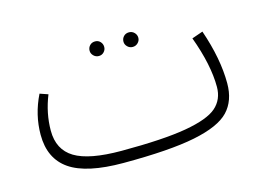

<svg xmlns="http://www.w3.org/2000/svg" viewBox="-71 -584 993 723"><g transform="rotate(-15 425.5 -222.0)"><path d="M316 -428Q316 -440 324 -448.5Q332 -457 345 -457Q357 -457 365 -448.5Q373 -440 373 -428Q373 -417 365 -408.5Q357 -400 345 -400Q333 -400 324.5 -408.5Q316 -417 316 -428ZM448 -428Q448 -440 456 -448.5Q464 -457 477 -457Q489 -457 497.5 -448.5Q506 -440 506 -428Q506 -417 497.5 -408.5Q489 -400 477 -400Q465 -400 456.5 -408.5Q448 -417 448 -428ZM785 -176Q785 -108 746.5 -67.5Q708 -27 609.5 -7Q511 13 330 13Q187 13 121.5 -32Q56 -77 56 -170Q56 -248 92 -321L124 -310Q97 -243 97 -175Q97 -101 153 -67Q209 -33 335 -33Q498 -33 587 -48.5Q676 -64 710 -94Q744 -124 744 -173Q744 -259 702 -373L745 -388Q785 -272 785 -176Z"/></g></svg>

Font: FiraGO ExtraLight
Style: Regular
Weight: 200
Designer: bBox Type
Foundry: bBox Type GmbH
Version: Version 1.001